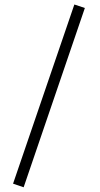

<svg xmlns="http://www.w3.org/2000/svg" viewBox="-20 -708 435 832"><path d="M302.2 -688.5 347.7 -673.3 82.5 103.5 36.6 87.9Z"/></svg>

Font: Vazirmatn FD ExtraLight
Style: Regular
Weight: 200
Designer: Saber Rastikerdar
Foundry: Saber Rastikerdar
Version: Version 33.003